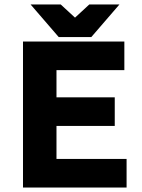

<svg xmlns="http://www.w3.org/2000/svg" viewBox="-20 -840 638 860"><path d="M547 0V-128H233V-276H494V-404H233V-526H537V-654H83V0ZM316 -761 252 -820H117L243 -674H389L515 -820H380Z"/></svg>

Font: Falling Sky
Style: Bd+
Weight: 400
Designer: Paul D. Hunt
Foundry: Adobe Systems Incorporated
Version: Version 1.02